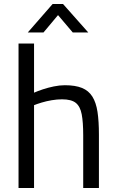

<svg xmlns="http://www.w3.org/2000/svg" viewBox="-20 -933 578 953"><path d="M72 0V-717H149V-473Q167 -481 192.5 -489.5Q218 -498 247 -504Q276 -510 302 -510Q354 -510 387 -496.5Q420 -483 438.5 -453.5Q457 -424 464 -377.5Q471 -331 471 -265V0H393V-262Q393 -327 385.5 -366Q378 -405 356 -422.5Q334 -440 288 -440Q263 -440 236.5 -435.5Q210 -431 187 -424Q164 -417 149 -411V0ZM118 -772 241 -913H293L418 -772H341L268 -858L196 -772Z"/></svg>

Font: Cairo
Style: Regular
Weight: 400
Designer: Mohamed Gaber, Accademia di Belle Arti di Urbino
Foundry: Kief Type Foundry, Accademia di Belle Arti di Urbino
Version: Version 3.120